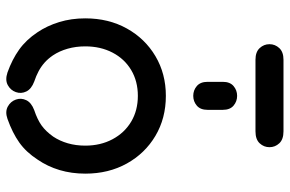

<svg xmlns="http://www.w3.org/2000/svg" viewBox="-177 -749 931 617"><g transform="rotate(90 288.5 -440.5)"><path d="M213 1Q237 9 253.5 0Q270 -9 276 -26Q282 -43 274 -59.5Q266 -76 242 -85Q224 -91 209 -99Q194 -107 181.5 -118Q169 -129 158 -145Q144 -166 136.5 -192.5Q129 -219 129 -249Q129 -298 149 -336.5Q169 -375 205 -396.5Q241 -418 288 -418Q335 -418 371 -396.5Q407 -375 427.5 -336.5Q448 -298 448 -249Q448 -219 440.5 -193Q433 -167 419 -146Q402 -122 383 -108.5Q364 -95 334 -85Q310 -76 302 -59.5Q294 -43 300 -26Q306 -9 322.5 0Q339 9 362 1Q407 -15 438 -37Q469 -59 493 -96Q515 -128 526.5 -166.5Q538 -205 538 -249Q538 -324 505.5 -382.5Q473 -441 416.5 -474.5Q360 -508 288 -508Q217 -508 160.5 -474.5Q104 -441 71.5 -382.5Q39 -324 39 -249Q39 -204 51 -165Q63 -126 84 -95Q108 -59 139.5 -36.5Q171 -14 213 1ZM243 -642Q243 -619 256.5 -607.5Q270 -596 288 -596Q306 -596 319.5 -607.5Q333 -619 333 -642Q333 -653 333 -660Q333 -667 333 -674Q333 -681 333 -691Q333 -714 319.5 -725.5Q306 -737 288 -737Q270 -737 256.5 -725.5Q243 -714 243 -691Q243 -681 243 -674Q243 -667 243 -660Q243 -653 243 -642ZM402 -796Q428 -796 440.5 -809.5Q453 -823 453 -841Q453 -859 440.5 -872.5Q428 -886 402 -886Q380 -886 351.5 -886Q323 -886 291 -886Q259 -886 228.5 -886Q198 -886 172 -886Q147 -886 134.5 -872.5Q122 -859 122 -841Q122 -823 134.5 -809.5Q147 -796 172 -796Q194 -796 223.5 -796Q253 -796 285.5 -796Q318 -796 348.5 -796Q379 -796 402 -796Z"/></g></svg>

Font: Tilt Neon
Style: Regular
Weight: 400
Designer: Andy Clymer
Foundry: Andy Clymer
Version: Version 1.000